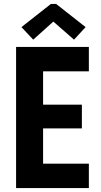

<svg xmlns="http://www.w3.org/2000/svg" viewBox="-20 -959 517 979"><path d="M62 0V-719.7H433.1V-595.2H199.7V-425.3H397.5V-304.2H199.7V-124.5H433.1V0ZM149.4 -756.8 89.4 -820.8 239.7 -939H266.1L416.5 -820.8L357.4 -756.8L252.9 -848.1H251Z"/></svg>

Font: Reddit Sans Condensed
Style: Bold
Weight: 700
Designer: Stephen Hutchings
Foundry: Reddit
Version: Version 1.014